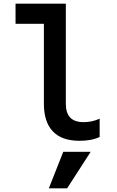

<svg xmlns="http://www.w3.org/2000/svg" viewBox="-20 -760 640 1050"><path d="M340 -193V-740H65V-630H220V-193Q220 -93 269 -41.5Q318 10 415 10Q446 10 474 5Q502 0 525 -11V-111Q503 -101 481 -96.5Q459 -92 438 -92Q388 -92 364 -117Q340 -142 340 -193ZM476 70H326L247 270H347Z"/></svg>

Font: CommitMonoV143 ExtLt
Style: Regular
Weight: 200
Monospace: yes
Designer: Eigil Nikolajsen
Foundry: Eigil Nikolajsen
Version: Version 1.143